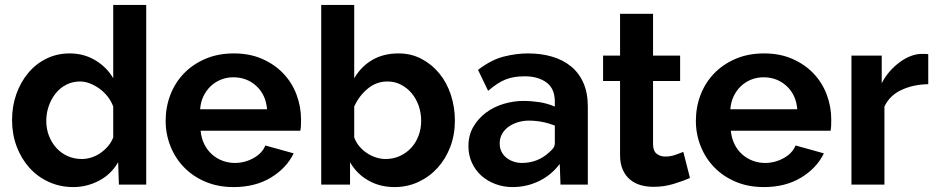

<svg xmlns="http://www.w3.org/2000/svg" viewBox="-20 -750 3805 780"><path d="M278 10Q224 10 178 -11Q132 -32 99 -69Q66 -106 47.5 -155.5Q29 -205 29 -262Q29 -319 46.5 -368Q64 -417 95 -454Q126 -491 169 -512Q212 -533 263 -533Q321 -533 367.5 -505Q414 -477 440 -432V-730H574V0H463L460 -91Q431 -41 381.5 -15.5Q332 10 278 10ZM313 -104Q332 -104 352 -110.5Q372 -117 389 -129Q406 -141 419.5 -157Q433 -173 440 -192V-317Q432 -339 417.5 -357.5Q403 -376 384.5 -389.5Q366 -403 345.5 -411Q325 -419 305 -419Q275 -419 249.5 -406Q224 -393 206 -370.5Q188 -348 178 -319Q168 -290 168 -259Q168 -226 179 -198Q190 -170 209 -149Q228 -128 254.5 -116Q281 -104 313 -104Z M929 10Q866 10 815 -11.5Q764 -33 728 -70Q692 -107 672.5 -156Q653 -205 653 -259Q653 -315 672 -364.5Q691 -414 727 -451.5Q763 -489 814.5 -511Q866 -533 930 -533Q994 -533 1044.5 -511Q1095 -489 1130.5 -452Q1166 -415 1184.5 -366Q1203 -317 1203 -264Q1203 -251 1202.5 -239Q1202 -227 1200 -219H795Q798 -188 810 -164Q822 -140 841 -123Q860 -106 884 -97Q908 -88 934 -88Q974 -88 1009.5 -107.5Q1045 -127 1058 -159L1173 -127Q1144 -67 1080.5 -28.5Q1017 10 929 10ZM1065 -306Q1060 -365 1021.5 -400.5Q983 -436 928 -436Q901 -436 877.5 -426.5Q854 -417 836 -400Q818 -383 806.5 -359Q795 -335 793 -306Z M1583 10Q1523 10 1476 -17Q1429 -44 1402 -91V0H1285V-730H1419V-432Q1447 -480 1492.5 -506.5Q1538 -533 1599 -533Q1650 -533 1692 -511Q1734 -489 1764.5 -452Q1795 -415 1811.5 -365Q1828 -315 1828 -260Q1828 -203 1809.5 -154Q1791 -105 1758 -68.5Q1725 -32 1680 -11Q1635 10 1583 10ZM1546 -104Q1578 -104 1605 -116.5Q1632 -129 1651 -150Q1670 -171 1680.5 -199Q1691 -227 1691 -259Q1691 -291 1681 -320Q1671 -349 1652.5 -371Q1634 -393 1609 -406Q1584 -419 1554 -419Q1509 -419 1473.5 -389.5Q1438 -360 1419 -317V-192Q1426 -172 1439.5 -156Q1453 -140 1470 -128.5Q1487 -117 1507 -110.5Q1527 -104 1546 -104Z M2062 10Q2026 10 1993.5 -2Q1961 -14 1936.5 -35.5Q1912 -57 1897.5 -88Q1883 -119 1883 -156Q1883 -201 1903 -235Q1923 -269 1954.5 -292.5Q1986 -316 2026 -328Q2066 -340 2106 -340Q2138 -340 2171 -335Q2204 -330 2234 -317V-337Q2234 -390 2200 -415Q2166 -440 2112 -440Q2089 -440 2070.5 -437Q2052 -434 2035 -427.5Q2018 -421 2000.5 -409.5Q1983 -398 1963 -381L1922 -466Q1975 -507 2026 -520Q2077 -533 2125 -533Q2178 -533 2222.5 -520Q2267 -507 2299.5 -480.5Q2332 -454 2350 -413.5Q2368 -373 2368 -317V0H2257L2254 -84Q2219 -38 2169 -14Q2119 10 2062 10ZM2100 -88Q2165 -88 2212 -132Q2221 -140 2227.5 -148Q2234 -156 2234 -170V-240Q2182 -260 2128 -260Q2107 -260 2086 -254Q2065 -248 2048 -236.5Q2031 -225 2020.5 -207.5Q2010 -190 2010 -167Q2010 -148 2017.5 -133.5Q2025 -119 2037.5 -109Q2050 -99 2066.5 -93.5Q2083 -88 2100 -88Z M2783 -27Q2756 -15 2717 -3Q2678 9 2635 9Q2607 9 2582.5 2Q2558 -5 2539.5 -20.5Q2521 -36 2510 -60.5Q2499 -85 2499 -120V-421H2430V-524H2499V-694H2633V-524H2743V-421H2633V-165Q2633 -137 2647.5 -125.5Q2662 -114 2683 -114Q2704 -114 2724 -121Q2744 -128 2756 -133Z M3083 10Q3020 10 2969 -11.5Q2918 -33 2882 -70Q2846 -107 2826.5 -156Q2807 -205 2807 -259Q2807 -315 2826 -364.5Q2845 -414 2881 -451.5Q2917 -489 2968.5 -511Q3020 -533 3084 -533Q3148 -533 3198.5 -511Q3249 -489 3284.5 -452Q3320 -415 3338.5 -366Q3357 -317 3357 -264Q3357 -251 3356.5 -239Q3356 -227 3354 -219H2949Q2952 -188 2964 -164Q2976 -140 2995 -123Q3014 -106 3038 -97Q3062 -88 3088 -88Q3128 -88 3163.5 -107.5Q3199 -127 3212 -159L3327 -127Q3298 -67 3234.5 -28.5Q3171 10 3083 10ZM3219 -306Q3214 -365 3175.5 -400.5Q3137 -436 3082 -436Q3055 -436 3031.5 -426.5Q3008 -417 2990 -400Q2972 -383 2960.5 -359Q2949 -335 2947 -306Z M3751 -408Q3690 -407 3642 -384.5Q3594 -362 3573 -317V0H3439V-524H3562V-412Q3576 -439 3595 -460.5Q3614 -482 3636 -498Q3658 -514 3680.5 -522.5Q3703 -531 3724 -531Q3735 -531 3740.5 -531Q3746 -531 3751 -530Z"/></svg>

Font: IngvarSans
Style: Bold
Weight: 700
Version: Version 3.000